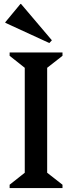

<svg xmlns="http://www.w3.org/2000/svg" viewBox="-20 -957 367 977"><path d="M29 0V-17L106 -78V-612L29 -673V-690H298V-673L220 -612V-78L298 -17V0ZM231 -738 7 -841V-844L84 -937H87L244 -752Z"/></svg>

Font: Platypi Light
Style: Regular
Weight: 400
Version: Version 1.200